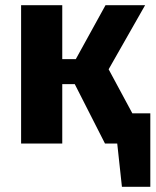

<svg xmlns="http://www.w3.org/2000/svg" viewBox="-20 -551 597 737"><path d="M557 -116V166H448L430 0H383L267 -228H219V0H61V-531H219V-324H271L385 -531H537L397 -285L488 -116Z"/></svg>

Font: FiraGOUPP
Style: Bold
Weight: 700
Designer: bBox Type
Foundry: bBox Type GmbH
Version: Version 1.001